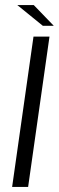

<svg xmlns="http://www.w3.org/2000/svg" viewBox="-20 -735 231 755"><path d="M27.7 0 111.7 -591H174.6L90.6 0ZM148.4 -633.6 47.9 -715.2H112.7L191.4 -633.6Z"/></svg>

Font: Alumni Sans SC Thin
Style: Italic
Weight: 100
Italic angle: -8°
Designer: Robert E. Leuschke
Foundry: Robert E. Leuschke
Version: Version 1.016